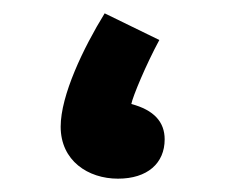

<svg xmlns="http://www.w3.org/2000/svg" viewBox="-20 -264 365 288"><path d="M157 4C201 4 227 -19 227 -55C227 -81 211 -99 177 -108C179 -119 199 -167 219 -204L137 -244C105 -192 71 -121 71 -74C71 -23 112 4 157 4Z"/></svg>

Font: Noto Sans Arabic SemBd
Style: Regular
Weight: 600
Designer: Monotype Design Team, Nadine Chahine, Nizar Qandah and Khaled Hosny
Foundry: Monotype Imaging Inc.
Version: Version 2.012